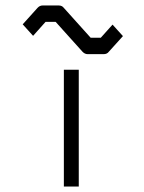

<svg xmlns="http://www.w3.org/2000/svg" viewBox="-20 -731 526 702"><path d="M213.5 -476H268V-49H213.5ZM82 -621 63 -642 117 -702Q125 -711 136 -711H194.5Q207 -711 213.5 -702L311.5 -593H348.5L391.5 -641L410.5 -620L429.5 -599L378 -542Q371.5 -533 359 -533H300.5Q290 -533 281.5 -542L183.5 -651H146.5L101 -600Z"/></svg>

Font: 3270 Nerd Font Mono SemCond
Style: Regular
Weight: 400
Monospace: yes
Version: Version 3.0.1;Nerd Fonts 3.1.1